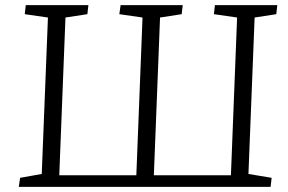

<svg xmlns="http://www.w3.org/2000/svg" viewBox="-20 -725 1118 745"><path d="M53 0 58 -35 142 -50 166 -657 76 -670 80 -705H323L319 -670L234 -657L210 -45H509L533 -657L443 -670L448 -705H689L685 -670L601 -657L577 -45H876L900 -657L810 -670L814 -705H1056L1052 -670L968 -657L944 -50L1034 -35L1030 0Z"/></svg>

Font: Literata 24pt Light
Style: Italic
Weight: 300
Italic angle: -2°
Designer: Latin by Veronika Burian and Jose Scaglione. Greek by Irene Vlachou. Cyrillic by Vera Evstafieva
Foundry: TypeTogether
Version: Version 3.103;gftools[0.9.29]